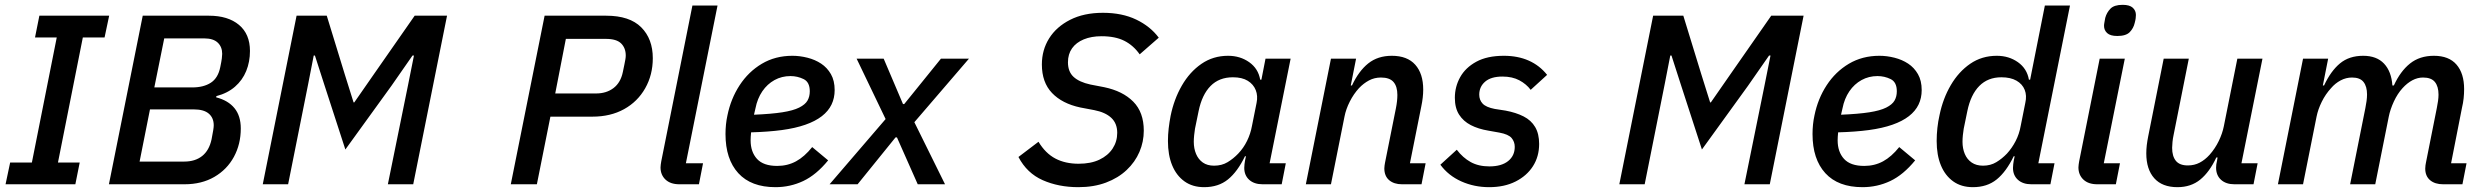

<svg xmlns="http://www.w3.org/2000/svg" viewBox="-20 -763 10285 795"><path d="M292 0H3L22 -90H112L215 -608H125L143 -698H432L413 -608H323L220 -90H310Z M431 0 571 -698H845Q924 -698 969.5 -660Q1015 -622 1015 -552Q1015 -507 999.5 -469Q984 -431 953 -404Q922 -377 876 -365L875 -360Q925 -347 951 -315Q977 -283 977 -231Q977 -166 948.5 -113.5Q920 -61 867.5 -30.5Q815 0 744 0ZM558 -94H743Q788 -94 817 -117Q846 -140 856 -186Q861 -212 863 -224.5Q865 -237 865 -244Q865 -275 844.5 -292.5Q824 -310 783 -310H601ZM619 -401H776Q823 -401 853 -420.5Q883 -440 892 -485Q897 -509 898.5 -521Q900 -533 900 -540Q900 -569 881.5 -586.5Q863 -604 826 -604H660Z M1586 0 1669 -408 1694 -533H1688L1601 -408L1410 -144L1322 -415L1284 -533H1279L1256 -415L1173 0H1068L1208 -698H1333L1407 -457L1444 -339H1447L1529 -457L1697 -698H1831L1691 0Z M2203 0H2095L2235 -698H2490Q2587 -698 2635 -650Q2683 -602 2683 -522Q2683 -453 2651.5 -397.5Q2620 -342 2564 -311Q2508 -280 2433 -280H2259ZM2323 -602 2279 -376H2448Q2491 -376 2520.5 -398.5Q2550 -421 2559 -465Q2563 -484 2565.5 -496.5Q2568 -509 2569.5 -517.5Q2571 -526 2571 -533Q2571 -564 2552 -583Q2533 -602 2489 -602Z M2874 0H2793Q2756 0 2735.5 -19.5Q2715 -39 2715 -70Q2715 -76 2716 -82Q2717 -88 2718 -95L2847 -740H2951L2820 -87H2891Z M3191 12Q3090 12 3037 -46Q2984 -104 2984 -208Q2984 -228 2986 -247.5Q2988 -267 2992 -285Q3006 -354 3042.5 -410Q3079 -466 3134.5 -499Q3190 -532 3261 -532Q3292 -532 3323.5 -524Q3355 -516 3380 -499.5Q3405 -483 3420.5 -456Q3436 -429 3436 -390Q3436 -357 3423 -330Q3410 -303 3383 -282Q3356 -261 3314.5 -246.5Q3273 -232 3217.5 -224.5Q3162 -217 3090 -215Q3089 -206 3088.5 -197Q3088 -188 3088 -182Q3088 -134 3114.5 -105Q3141 -76 3198 -76Q3241 -76 3276 -95Q3311 -114 3343 -154L3409 -99Q3360 -39 3306 -13.5Q3252 12 3191 12ZM3253 -448Q3217 -448 3187 -431.5Q3157 -415 3136.5 -385Q3116 -355 3108 -314L3102 -288Q3174 -291 3219 -298Q3264 -305 3289 -317.5Q3314 -330 3323.5 -346.5Q3333 -363 3333 -385Q3333 -423 3307.5 -435.5Q3282 -448 3253 -448Z M3531 0H3415L3647 -270L3527 -520H3639L3719 -332H3724L3876 -520H3992L3766 -257L3893 0H3780L3694 -194H3688Z M4445 12Q4363 12 4297.5 -17Q4232 -46 4197 -113L4280 -176Q4309 -128 4350 -106.5Q4391 -85 4446 -85Q4497 -85 4532.5 -102Q4568 -119 4587 -148Q4606 -177 4606 -213Q4606 -252 4581.5 -275Q4557 -298 4511 -307L4453 -318Q4378 -334 4336 -378Q4294 -422 4294 -496Q4294 -556 4324 -604Q4354 -652 4411 -681Q4468 -710 4547 -710Q4626 -710 4684.5 -682Q4743 -654 4778 -607L4699 -538Q4673 -575 4635.5 -594Q4598 -613 4541 -613Q4499 -613 4467.5 -600Q4436 -587 4419 -563Q4402 -539 4402 -505Q4402 -466 4425.5 -444.5Q4449 -423 4495 -413L4552 -402Q4629 -386 4672.5 -342Q4716 -298 4716 -222Q4716 -176 4698 -134Q4680 -92 4645 -59Q4610 -26 4559.5 -7Q4509 12 4445 12Z M5287 0H5208Q5173 0 5152.5 -18.5Q5132 -37 5132 -68Q5132 -75 5133 -83Q5134 -91 5135 -97L5139 -116H5135Q5104 -52 5064.5 -20Q5025 12 4966 12Q4918 12 4884.5 -12Q4851 -36 4833.5 -78.5Q4816 -121 4816 -179Q4816 -205 4819 -231Q4822 -257 4827 -283Q4841 -352 4873.5 -408.5Q4906 -465 4954.5 -498.5Q5003 -532 5065 -532Q5115 -532 5152.5 -505.5Q5190 -479 5198 -433H5203L5220 -520H5324L5237 -87H5304ZM5007 -77Q5039 -77 5063 -91.5Q5087 -106 5107 -127Q5129 -150 5143.5 -179.5Q5158 -209 5164 -242L5183 -337Q5189 -366 5179.5 -390Q5170 -414 5146.5 -428.5Q5123 -443 5085 -443Q5028 -443 4992.5 -407Q4957 -371 4943 -303L4928 -230Q4926 -218 4924.5 -203Q4923 -188 4923 -176Q4923 -148 4932.5 -125.5Q4942 -103 4960.5 -90Q4979 -77 5007 -77Z M5491 0H5387L5491 -520H5595L5573 -409H5578Q5606 -469 5645.5 -500.5Q5685 -532 5743 -532Q5807 -532 5840 -495Q5873 -458 5873 -392Q5873 -376 5871 -358.5Q5869 -341 5865 -322L5818 -87H5883L5866 0H5785Q5752 0 5732 -17Q5712 -34 5712 -66Q5712 -72 5713 -78Q5714 -84 5715 -90L5760 -315Q5763 -330 5764.5 -344Q5766 -358 5766 -370Q5766 -405 5750 -423.5Q5734 -442 5698 -442Q5671 -442 5648.5 -430Q5626 -418 5607 -398Q5585 -374 5569 -342.5Q5553 -311 5547 -280Z M6146 12Q6084 12 6030.5 -12Q5977 -36 5944 -81L6012 -143Q6037 -110 6069.5 -92Q6102 -74 6147 -74Q6197 -74 6224.5 -96Q6252 -118 6252 -155Q6252 -176 6239 -191.5Q6226 -207 6188 -214L6143 -222Q6101 -229 6070 -245Q6039 -261 6021.5 -288.5Q6004 -316 6004 -358Q6004 -404 6026 -443.5Q6048 -483 6093 -507.5Q6138 -532 6207 -532Q6265 -532 6310 -512Q6355 -492 6386 -453L6318 -391Q6300 -415 6271 -430.5Q6242 -446 6201 -446Q6154 -446 6129.5 -425Q6105 -404 6105 -371Q6105 -349 6119 -334Q6133 -319 6169 -312L6214 -305Q6257 -297 6288.5 -281Q6320 -265 6336.5 -237Q6353 -209 6353 -167Q6353 -115 6327.5 -75Q6302 -35 6255.5 -11.5Q6209 12 6146 12Z M7203 0 7286 -408 7311 -533H7305L7218 -408L7027 -144L6939 -415L6901 -533H6896L6873 -415L6790 0H6685L6825 -698H6950L7024 -457L7061 -339H7064L7146 -457L7314 -698H7448L7308 0Z M7692 12Q7591 12 7538 -46Q7485 -104 7485 -208Q7485 -228 7487 -247.5Q7489 -267 7493 -285Q7507 -354 7543.5 -410Q7580 -466 7635.5 -499Q7691 -532 7762 -532Q7793 -532 7824.5 -524Q7856 -516 7881 -499.5Q7906 -483 7921.5 -456Q7937 -429 7937 -390Q7937 -357 7924 -330Q7911 -303 7884 -282Q7857 -261 7815.5 -246.5Q7774 -232 7718.5 -224.5Q7663 -217 7591 -215Q7590 -206 7589.5 -197Q7589 -188 7589 -182Q7589 -134 7615.5 -105Q7642 -76 7699 -76Q7742 -76 7777 -95Q7812 -114 7844 -154L7910 -99Q7861 -39 7807 -13.5Q7753 12 7692 12ZM7754 -448Q7718 -448 7688 -431.5Q7658 -415 7637.5 -385Q7617 -355 7609 -314L7603 -288Q7675 -291 7720 -298Q7765 -305 7790 -317.5Q7815 -330 7824.5 -346.5Q7834 -363 7834 -385Q7834 -423 7808.5 -435.5Q7783 -448 7754 -448Z M8470 0H8391Q8356 0 8335.5 -18.5Q8315 -37 8315 -68Q8315 -75 8316 -83Q8317 -91 8318 -97L8322 -116H8318Q8287 -52 8247.5 -20Q8208 12 8149 12Q8101 12 8067.5 -12Q8034 -36 8016.5 -78.5Q7999 -121 7999 -179Q7999 -206 8002 -233.5Q8005 -261 8011 -287Q8025 -355 8057.5 -410.5Q8090 -466 8138 -499Q8186 -532 8248 -532Q8298 -532 8335.5 -505.5Q8373 -479 8381 -433H8386L8447 -740H8551L8420 -87H8487ZM8191 -77Q8222 -77 8246 -91.5Q8270 -106 8290 -127Q8311 -150 8326 -179Q8341 -208 8347 -242L8366 -337Q8373 -367 8363.5 -391Q8354 -415 8329.5 -429Q8305 -443 8267 -443Q8211 -443 8175.5 -407Q8140 -371 8126 -303L8111 -230Q8109 -218 8107.5 -203.5Q8106 -189 8106 -176Q8106 -148 8115.5 -125.5Q8125 -103 8144 -90Q8163 -77 8191 -77Z M8747 -614Q8718 -614 8705 -626Q8692 -638 8692 -656Q8692 -662 8693.5 -669.5Q8695 -677 8697 -689Q8703 -711 8718.5 -727Q8734 -743 8769 -743Q8798 -743 8811 -731Q8824 -719 8824 -701Q8824 -695 8823 -687Q8822 -679 8819 -668Q8814 -646 8798.5 -630Q8783 -614 8747 -614ZM8741 0H8664Q8627 0 8606.5 -19.5Q8586 -39 8586 -70Q8586 -76 8587 -82Q8588 -88 8589 -95L8674 -520H8778L8691 -87H8758Z M8939 -520H9043L8980 -204Q8977 -190 8975.5 -175.5Q8974 -161 8974 -151Q8974 -116 8989.5 -97Q9005 -78 9039 -78Q9066 -78 9088 -89.5Q9110 -101 9129 -122Q9152 -148 9167 -179Q9182 -210 9188 -240L9244 -520H9348L9261 -87H9328L9311 0H9232Q9197 0 9176.5 -18.5Q9156 -37 9156 -69Q9156 -75 9157 -83Q9158 -91 9160 -98L9162 -111H9157Q9129 -51 9090.5 -19.5Q9052 12 8996 12Q8933 12 8900 -25Q8867 -62 8867 -128Q8867 -145 8869 -162Q8871 -179 8875 -199Z M9516 0H9412L9516 -520H9620L9598 -409H9603Q9631 -469 9669 -500.5Q9707 -532 9765 -532Q9821 -532 9851.5 -499.5Q9882 -467 9886 -409H9892Q9919 -468 9959 -500Q9999 -532 10058 -532Q10120 -532 10151.5 -495.5Q10183 -459 10183 -394Q10183 -375 10181 -356Q10179 -337 10174 -316L10129 -87H10193L10176 0H10096Q10062 0 10042 -17Q10022 -34 10022 -65Q10022 -72 10023 -78.5Q10024 -85 10025 -90L10070 -316Q10073 -331 10075 -345Q10077 -359 10077 -371Q10077 -405 10062 -423.5Q10047 -442 10013 -442Q9990 -442 9968.5 -430.5Q9947 -419 9928 -398Q9907 -375 9892 -342.5Q9877 -310 9871 -280L9815 0H9711L9774 -315Q9777 -330 9779 -344.5Q9781 -359 9781 -372Q9781 -405 9766.5 -423.5Q9752 -442 9719 -442Q9694 -442 9671.5 -430Q9649 -418 9632 -398Q9609 -373 9593.5 -341.5Q9578 -310 9572 -280Z"/></svg>

Font: IBM Plex Sans Medium
Style: Italic
Weight: 500
Italic angle: -11.31°
Designer: Mike Abbink, Paul van der Laan, Pieter van Rosmalen
Foundry: Bold Monday
Version: Version 3.201